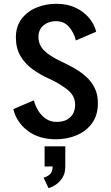

<svg xmlns="http://www.w3.org/2000/svg" viewBox="-20 -726 590 1016"><path d="M275.5 11Q186 11 126.8 -33.8Q67.5 -78.5 50.5 -148.5L159 -195Q166.5 -166.5 182.5 -140.2Q198.5 -114 223 -97.5Q247.5 -81 279.5 -81Q326.5 -81 352 -105.8Q377.5 -130.5 377.5 -171.5Q377.5 -219 338.2 -250.5Q299 -282 242 -308.5Q193 -330 152.8 -359.2Q112.5 -388.5 88.2 -429.8Q64 -471 64 -528Q64 -586 94 -625.8Q124 -665.5 173 -685.8Q222 -706 279 -706Q335.5 -706 379.2 -685.5Q423 -665 451.2 -631.2Q479.5 -597.5 489 -558L381.5 -512Q372 -552 345.8 -583Q319.5 -614 276 -614Q237 -614 210.2 -591.8Q183.5 -569.5 183.5 -531Q183.5 -488 213.8 -458.5Q244 -429 299.5 -403Q334.5 -386.5 369.8 -367Q405 -347.5 434 -321.8Q463 -296 480.5 -261.5Q498 -227 498 -180.5Q498 -115.5 466.5 -73Q435 -30.5 384.2 -9.8Q333.5 11 275.5 11ZM216 155V48.5H325.5V155Q325.5 192 309.5 216Q293.5 240 272.5 253Q251.5 266 237 270L210.5 214Q226.5 210.5 242.5 198Q258.5 185.5 258.5 155Z"/></svg>

Font: Trispace SemiCondensed Medium
Style: Regular
Weight: 500
Width: 4
Designer: Tyler Finck
Foundry: Etcetera Type Company
Version: Version 1.210; ttfautohint (v1.8.3)